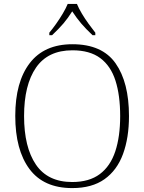

<svg xmlns="http://www.w3.org/2000/svg" viewBox="-20 -951 738 981"><path d="M349 10Q203 10 130.5 -87.5Q58 -185 58 -359Q58 -532 132 -628.5Q206 -725 350 -725Q502 -725 570.5 -627.5Q639 -530 639 -358Q639 -247 608.5 -164Q578 -81 514 -35.5Q450 10 349 10ZM349 -21Q436 -21 490 -61.5Q544 -102 569 -177.5Q594 -253 594 -358Q594 -464 570 -539Q546 -614 492.5 -654Q439 -694 350 -694Q225 -694 164 -605.5Q103 -517 103 -358Q103 -199 163.5 -110Q224 -21 349 -21ZM232 -784Q248 -803 266.5 -829Q285 -855 301 -882Q317 -909 326 -931H373Q382 -909 398 -882Q414 -855 433 -829Q452 -803 467 -784V-771H453Q418 -804 395 -831Q372 -858 349 -893Q327 -858 304 -831Q281 -804 246 -771H232Z"/></svg>

Font: Noto Serif Tamil ExtraLight
Style: Italic
Weight: 200
Italic angle: -12°
Designer: Indian Type Foundry, Tom Grace, and the Monotype Design Team
Foundry: Monotype Imaging Inc.
Version: Version 2.003; ttfautohint (v1.8.4.7-5d5b)